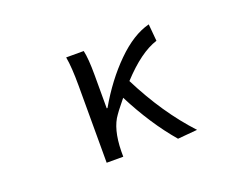

<svg xmlns="http://www.w3.org/2000/svg" viewBox="-92 -737 1184 924"><g transform="rotate(-20 500.0 -274.5)"><path d="M779.3 0 678.7 8.8Q579.1 -107.4 498 -266.6Q496.1 -263.7 476.1 -239.3Q456.1 -214.8 446.3 -200.2Q403.3 -142.6 401.4 -28.3V0H316.4V-393.6Q316.4 -490.2 306.6 -543H396.5Q406.2 -501 406.2 -416V-246.1H410.2Q478.5 -365.2 564.5 -450.2Q650.4 -535.2 734.4 -556.6L742.2 -469.7Q655.3 -442.4 553.7 -332Q651.4 -137.7 779.3 0Z"/></g></svg>

Font: GenEi Gothic M Regular
Style: Regular
Weight: 400
Designer: o_tamon (Modified); [Source Han Sans]
Ryoko NISHIZUKA  (kana & ideographs); Paul D. Hunt (Latin, Greek & Cyrillic); Wenl
Version: Version 1.1a;Original Version 1.004